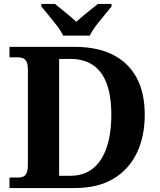

<svg xmlns="http://www.w3.org/2000/svg" viewBox="-20 -951 807 971"><path d="M28 0V-53H70Q84.6 -53 96.3 -57.5Q108 -62 114.5 -76Q121 -90 121 -118V-600Q121 -626.9 113.8 -639.9Q106.7 -652.9 95.2 -657Q83.7 -661 70 -661H28V-714H358.3Q469.4 -714 548.2 -675.5Q627 -637 669.5 -560.5Q712 -484 712 -370Q712 -261 672 -177.5Q632 -94 553.5 -47Q475 0 357.6 0ZM335 -62Q404 -62 450 -99Q496 -136 519.5 -205.5Q543 -275 543 -370.5Q543 -466 519.5 -528.5Q496 -591 450 -622Q404 -653 336 -653H279V-62ZM299 -771Q289 -794 268.5 -820.5Q248 -847 226.5 -873Q205 -899 189 -918V-931H258Q272 -920 291.5 -904Q311 -888 331 -871.5Q351 -855 366 -841Q381 -855 401 -871.5Q421 -888 441 -904Q461 -920 475 -931H544V-918Q529 -899 507 -873Q485 -847 465 -820.5Q445 -794 434 -771Z"/></svg>

Font: Noto Serif Tamil
Style: Italic
Weight: 400
Italic angle: -12°
Designer: Indian Type Foundry, Tom Grace, and the Monotype Design Team
Foundry: Monotype Imaging Inc.
Version: Version 2.003